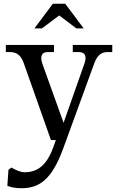

<svg xmlns="http://www.w3.org/2000/svg" viewBox="-20 -745 629 1021"><path d="M106 -410 251 0H277L263 39C227 138 176 171 110 171C90 171 62 159 41 146L25 158L19 243C35 250 63 256 92 256C187 256 254 214 316 45L482 -410C496 -447 516 -468 550 -468H577V-506H367V-468H401C432 -468 443 -446 429 -407L318 -92L205 -407C192 -446 202 -468 233 -468H267V-506H11V-468H36C71 -468 93 -447 106 -410ZM163 -594H203L295 -663L386 -594H425L327 -725H261Z"/></svg>

Font: LT Superior Serif Medium
Style: Regular
Weight: 500
Designer: Daniel Lyons
Foundry: LyonsType
Version: Version 2.120;FEAKit 1.0